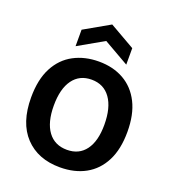

<svg xmlns="http://www.w3.org/2000/svg" viewBox="-163 -1035 1049 1171"><g transform="rotate(20 362.0 -450.0)"><path d="M360 14Q217 14 133.5 -74.5Q50 -163 50 -327Q50 -444 90.5 -521Q131 -598 202.5 -636Q274 -674 365 -674Q458 -674 527.5 -634.5Q597 -595 635.5 -518.5Q674 -442 674 -330Q674 -217 635 -140.5Q596 -64 525.5 -25Q455 14 360 14ZM364 -101Q442 -101 484.5 -158.5Q527 -216 527 -322Q527 -433 483.5 -494Q440 -555 361 -555Q283 -555 240 -496Q197 -437 197 -328Q197 -219 240.5 -160Q284 -101 364 -101ZM198 -713V-820L363 -914L527 -820V-713L363 -807Z"/></g></svg>

Font: Bricolage Grotesque 12pt Bricolage Grotesque 10pt Regular
Style: Bold
Weight: 700
Designer: Mathieu Triay
Foundry: Atelier Triay
Version: Version 1.001; ttfautohint (v1.8.4.7-5d5b);gftools[0.9.33.de